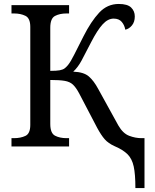

<svg xmlns="http://www.w3.org/2000/svg" viewBox="-20 -740 781 970"><path d="M664 210Q664 140 655.5 101Q647 62 624.5 39.5Q602 17 558 -2Q527 -16 509 -36.5Q491 -57 471 -94L380 -268Q364 -298 348.5 -312.5Q333 -327 307 -331.5Q281 -336 234 -336V-114Q234 -67 258 -54.5Q282 -42 316 -42H329V0H38V-42H51Q84 -42 108.5 -53.5Q133 -65 133 -109V-604Q133 -648 108.5 -660Q84 -672 51 -672H38V-714H329V-672H316Q282 -672 258 -659.5Q234 -647 234 -600V-382Q266 -382 282 -385Q298 -388 307 -395Q316 -402 324 -412Q337 -428 355.5 -465Q374 -502 402 -557Q440 -632 481 -676Q522 -720 580 -720Q624 -720 642.5 -702Q661 -684 661 -657Q661 -629 646.5 -611.5Q632 -594 613 -590Q609 -613 595 -629.5Q581 -646 554 -646Q525 -646 498.5 -617Q472 -588 441 -528Q410 -467 391.5 -433Q373 -399 350 -378Q403 -376 428.5 -354Q454 -332 476 -291L578 -106Q601 -66 632.5 -54Q664 -42 695 -42H710V210Z"/></svg>

Font: NotoSerif-Regular
Style: Regular
Weight: 400
Designer: Monotype Design Team
Foundry: Monotype Imaging Inc.
Version: Version 2.007; ttfautohint (v1.8) -l 8 -r 50 -G 200 -x 14 -D